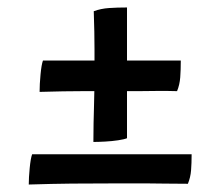

<svg xmlns="http://www.w3.org/2000/svg" viewBox="-20 -533 590 514"><path d="M57 -39Q57 -57 59.5 -83Q62 -109 66 -120H493Q493 -96 491.5 -77Q490 -58 483 -41Q444 -41 419.5 -41.5Q395 -42 376 -42Q357 -42 336 -42Q315 -42 284 -42Q223 -42 172 -41.5Q121 -41 57 -39ZM86 -287Q86 -307 88.5 -333.5Q91 -360 95 -371H464Q464 -346 462.5 -326Q461 -306 454 -289Q421 -290 398.5 -289.5Q376 -289 350.5 -289Q325 -289 281 -289Q249 -289 201.5 -289Q154 -289 86 -287ZM230 -153Q230 -183 230.5 -203Q231 -223 231.5 -242.5Q232 -262 232.5 -287.5Q233 -313 233 -353Q233 -378 233 -400.5Q233 -423 232.5 -448Q232 -473 231 -503Q250 -510 272 -511.5Q294 -513 320 -513V-163Q313 -160 296.5 -157.5Q280 -155 261.5 -154Q243 -153 230 -153Z"/></svg>

Font: Vollkorn Black
Style: Regular
Weight: 900
Designer: Friedrich Althausen
Foundry: Friedrich Althausen
Version: Version 5.000